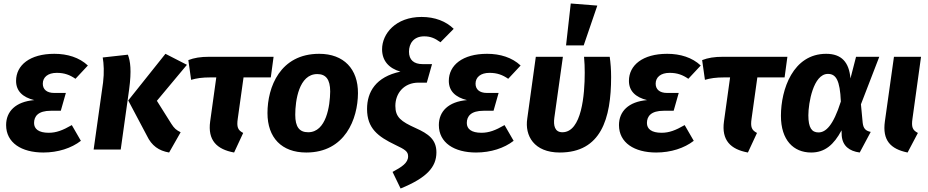

<svg xmlns="http://www.w3.org/2000/svg" viewBox="-20 -856 5313 1099"><path d="M228 17C312 17 389 -8 443 -50L391 -140C339 -110 302 -96 259 -96C201 -96 175 -118 175 -152C175 -191 199 -222 271 -222H328L357 -324H290C247 -324 225 -345 225 -377C225 -414 254 -439 305 -439C349 -439 380 -427 412 -405L483 -481C434 -527 366 -548 291 -548C151 -548 72 -483 72 -393C72 -335 110 -299 176 -283C69 -274 15 -218 15 -140C15 -39 103 17 228 17Z M948 17 1014 -99C988 -112 978 -121 961 -147L878 -279L1050 -485L927 -548L714 -281L821 -79C848 -22 889 7 948 17ZM516 0H671L719 -343C734 -454 726 -506 712 -543L568 -527C574 -492 577 -441 570 -384Z M1374 -413H1530L1546 -531H1179C1127 -531 1092 -525 1058 -512L1074 -399C1105 -408 1135 -413 1188 -413H1218L1183 -161C1168 -53 1221 -1 1320 17L1372 -95C1341 -111 1334 -129 1341 -177Z M1733 17C1956 17 2028 -176 2029 -322C2030 -461 1948 -548 1807 -548C1583 -548 1511 -357 1511 -209C1511 -68 1592 17 1733 17ZM1744 -99C1694 -99 1670 -129 1670 -199C1670 -280 1691 -432 1796 -432C1845 -432 1870 -402 1870 -332C1869 -251 1848 -99 1744 -99Z M2273 223C2422 162 2478 101 2478 16C2478 -57 2433 -90 2359 -123C2275 -161 2243 -185 2243 -250C2243 -321 2291 -383 2376 -383H2423L2453 -489H2399C2349 -489 2321 -513 2321 -560C2321 -606 2347 -648 2408 -648C2446 -648 2471 -636 2501 -614L2577 -691C2533 -734 2470 -759 2393 -759C2245 -759 2167 -663 2167 -574C2167 -508 2206 -465 2272 -446C2131 -416 2081 -330 2081 -232C2081 -121 2144 -74 2242 -27C2299 0 2316 11 2316 39C2316 77 2279 100 2227 128Z M2705 17C2789 17 2866 -8 2920 -50L2868 -140C2816 -110 2779 -96 2736 -96C2678 -96 2652 -118 2652 -152C2652 -191 2676 -222 2748 -222H2805L2834 -324H2767C2724 -324 2702 -345 2702 -377C2702 -414 2731 -439 2782 -439C2826 -439 2857 -427 2889 -405L2960 -481C2911 -527 2843 -548 2768 -548C2628 -548 2549 -483 2549 -393C2549 -335 2587 -299 2653 -283C2546 -274 2492 -218 2492 -140C2492 -39 2580 17 2705 17Z M3247 -836 3220 -596H3321L3399 -824ZM3470 -531H3323C3326 -500 3327 -470 3327 -440C3327 -315 3310 -99 3199 -99C3155 -99 3147 -138 3153 -182L3202 -531H3047L2998 -177C2983 -80 3036 17 3184 17C3420 17 3478 -176 3478 -415C3478 -458 3475 -496 3470 -531Z M3736 17C3820 17 3897 -8 3951 -50L3899 -140C3847 -110 3810 -96 3767 -96C3709 -96 3683 -118 3683 -152C3683 -191 3707 -222 3779 -222H3836L3865 -324H3798C3755 -324 3733 -345 3733 -377C3733 -414 3762 -439 3813 -439C3857 -439 3888 -427 3920 -405L3991 -481C3942 -527 3874 -548 3799 -548C3659 -548 3580 -483 3580 -393C3580 -335 3618 -299 3684 -283C3577 -274 3523 -218 3523 -140C3523 -39 3611 17 3736 17Z M4315 -413H4471L4487 -531H4120C4068 -531 4033 -525 3999 -512L4015 -399C4046 -408 4076 -413 4129 -413H4159L4124 -161C4109 -53 4162 -1 4261 17L4313 -95C4282 -111 4275 -129 4282 -177Z M4709 -548C4519 -548 4450 -344 4450 -193C4450 -54 4522 17 4623 17C4702 17 4753 -28 4797 -110L4798 -79C4803 -21 4841 9 4901 17L4964 -101C4935 -107 4922 -120 4918 -153L4908 -259L5013 -531H4880L4848 -407C4840 -500 4797 -548 4709 -548ZM4719 -433C4765 -433 4788 -397 4793 -275C4749 -136 4706 -98 4665 -98C4627 -98 4607 -124 4607 -196C4607 -265 4635 -433 4719 -433Z M5252 -531H5097L5045 -161C5030 -53 5077 -3 5175 17L5234 -95C5203 -111 5196 -129 5203 -177Z"/></svg>

Font: Fira Sans
Style: Bold Italic
Weight: 700
Italic angle: -8°
Designer: bBox Type GmbH & Carrois Corporate GbR & Edenspiekermann AG
Foundry: bBox Type GmbH & Carrois Corporate GbR & Edenspiekermann AG
Version: Version 4.301;PS 004.301;hotconv 1.0.88;makeotf.lib2.5.64775